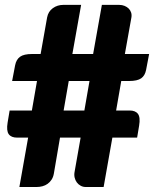

<svg xmlns="http://www.w3.org/2000/svg" viewBox="-20 -748 620 768"><path d="M338 -424H255L234.5 -306H317.5ZM576.5 -532 564.5 -469Q560 -445.5 544.8 -434.8Q529.5 -424 496.5 -424H465L444.5 -306H498.5Q522 -306 532 -292.2Q542 -278.5 536.5 -245.5L528.5 -197.5H429.5L394.5 0H322.5Q312 0 302.8 -5Q293.5 -10 287.2 -18.5Q281 -27 278.5 -38Q276 -49 278.5 -61.5L302.5 -197.5H220L195.5 -54Q193 -39.5 186.2 -29.2Q179.5 -19 170.2 -12.5Q161 -6 149.8 -3Q138.5 0 126.5 0H57.5L92.5 -197.5H48.5Q25 -197.5 15 -211.2Q5 -225 10.5 -258L18.5 -306H107.5L128 -424H28.5L40.5 -487Q45 -510 60.2 -521Q75.5 -532 108.5 -532H142.5L168.5 -678.5Q173 -702 191.2 -715.2Q209.5 -728.5 233.5 -728.5H304.5L269.5 -532H352.5L387.5 -728.5H456.5Q468.5 -728.5 478.2 -724.5Q488 -720.5 494.8 -713.8Q501.5 -707 504.5 -697.8Q507.5 -688.5 505.5 -677.5L479.5 -532Z"/></svg>

Font: Lato 2
Style: Regular
Weight: 900
Designer: Lukasz Dziedzic with Adam Twardoch and Botio Nikoltchev
Foundry: tyPoland Lukasz Dziedzic
Version: Version 2.015; 2015-08-06; http://www.latofonts.com/